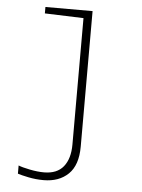

<svg xmlns="http://www.w3.org/2000/svg" viewBox="-55 -573 639 864"><g transform="rotate(5 265.0 -141.5)"><path d="M174 247Q139 247 105 240Q71 233 57 228V191Q74 198 109 205Q144 212 173 212Q232 212 261 176Q290 140 290 76V-495L115 -501V-530H328V82Q328 166 286 206.5Q244 247 174 247Z"/></g></svg>

Font: Noto Sans Mono Condensed ExtraLight
Style: Regular
Weight: 200
Width: 3
Designer: Monotype Design Team
Foundry: Monotype Imaging Inc.
Version: Version 2.014; ttfautohint (v1.8.4.7-5d5b)